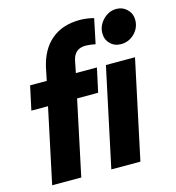

<svg xmlns="http://www.w3.org/2000/svg" viewBox="-114 -873 887 969"><g transform="rotate(-15 330.0 -388.0)"><path d="M560 -598Q526 -598 504 -620Q482 -642 482 -675Q482 -702 496 -725Q510 -748 532.5 -762Q555 -776 581 -776Q614 -776 637 -753.5Q660 -731 660 -698Q660 -657 630.5 -627.5Q601 -598 560 -598ZM39 0 122 -391H35L62 -516H149L162 -580Q182 -672 240 -721Q298 -770 389 -770Q408 -770 428.5 -767Q449 -764 462 -760L435 -631Q418 -634 406.5 -635.5Q395 -637 384 -637Q327 -637 314 -581L301 -516H411L384 -391H274L191 0ZM348 0 458 -516H610L500 0Z"/></g></svg>

Font: Red Hat Mono
Style: Bold Italic
Weight: 700
Italic angle: -12°
Monospace: yes
Designer: Pentagram, MCKL
Foundry: Pentagram, MCKL
Version: Version 1.023; ttfautohint (v1.8.3)